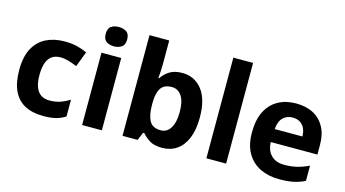

<svg xmlns="http://www.w3.org/2000/svg" viewBox="-84 -1075 2516 1400"><g transform="rotate(15 1174.0 -375.0)"><path d="M300 10Q219 10 162 -19.5Q105 -49 75 -111Q45 -173 45 -270Q45 -370 79 -433Q113 -496 173.5 -526Q234 -556 313 -556Q369 -556 410.5 -545Q452 -534 483 -519L439 -404Q404 -418 373.5 -427Q343 -436 313 -436Q274 -436 248 -417.5Q222 -399 209.5 -362.5Q197 -326 197 -271Q197 -217 210.5 -181.5Q224 -146 250 -128.5Q276 -111 313 -111Q360 -111 396 -123.5Q432 -136 466 -158V-31Q432 -9 394.5 0.5Q357 10 300 10Z M741 -546V0H592V-546ZM667 -760Q700 -760 724 -744.5Q748 -729 748 -686.8Q748 -646 724 -630Q700 -614 667 -614Q632.7 -614 609.4 -630Q586 -646 586 -686.8Q586 -729 609.4 -744.5Q632.7 -760 667 -760Z M1046 -583Q1046 -552 1044 -522Q1042 -492 1040 -475H1046Q1068 -509 1105 -532.5Q1142 -556 1201 -556Q1293 -556 1350 -484.5Q1407 -413 1407 -274Q1407 -181 1380.5 -117.5Q1354 -54 1307 -22Q1260 10 1197 10Q1137 10 1102.5 -11.5Q1068 -33 1046 -60H1036L1011 0H897V-760H1046ZM1153 -437Q1114 -437 1091 -421Q1068 -405 1057.5 -372.5Q1047 -340 1046 -291V-275Q1046 -196 1069.5 -153.5Q1093 -111 1155 -111Q1201 -111 1228 -153.5Q1255 -196 1255 -276Q1255 -356 1227.5 -396.5Q1200 -437 1153 -437Z M1679 0H1530V-760H1679Z M2060 -556Q2136 -556 2190.5 -527Q2245 -498 2275 -443Q2305 -388 2305 -308V-236H1953Q1955 -173 1990.5 -137Q2026 -101 2089 -101Q2142 -101 2185 -111.5Q2228 -122 2274 -144V-29Q2234 -9 2189.5 0.5Q2145 10 2082 10Q2000 10 1937 -20.5Q1874 -51 1838 -113Q1802 -175 1802 -269Q1802 -365 1834.5 -428.5Q1867 -492 1925 -524Q1983 -556 2060 -556ZM2061 -450Q2018 -450 1989.5 -422Q1961 -394 1956 -335H2165Q2165 -368 2153.5 -394Q2142 -420 2119 -435Q2096 -450 2061 -450Z"/></g></svg>

Font: Noto Sans Gujarati
Style: Regular
Weight: 400
Designer: Jelle Bosma - Monotype Design Team, Universal Thirst
Foundry: Monotype Imaging Inc.
Version: Version 2.102